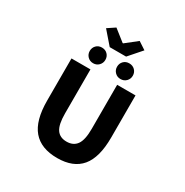

<svg xmlns="http://www.w3.org/2000/svg" viewBox="-250 -1344 1499 1557"><g transform="rotate(30 500.0 -565.5)"><path d="M502 13.7Q350.6 13.7 275.4 -74.7Q200.2 -163.1 200.2 -349.6V-744.1H377.9V-331.1Q377.9 -228.5 408.2 -184.1Q438.5 -139.6 502 -139.6Q565.4 -139.6 596.7 -184.1Q627.9 -228.5 627.9 -331.1V-744.1H799.8V-349.6Q799.8 -163.1 726.1 -74.7Q652.3 13.7 502 13.7ZM422.9 -978.5 320.3 -1096.7 390.6 -1143.6 497.1 -1059.6H502L608.4 -1143.6L679.7 -1096.7L576.2 -978.5ZM297.9 -871.1Q297.9 -902.3 318.4 -923.3Q338.9 -944.3 371.1 -944.3Q403.3 -944.3 423.8 -923.3Q444.3 -902.3 444.3 -871.1Q444.3 -840.8 423.3 -819.3Q402.3 -797.9 371.1 -797.9Q339.8 -797.9 318.8 -819.3Q297.9 -840.8 297.9 -871.1ZM627 -797.9Q595.7 -797.9 574.7 -819.3Q553.7 -840.8 553.7 -871.1Q553.7 -902.3 574.2 -923.3Q594.7 -944.3 627 -944.3Q659.2 -944.3 680.2 -923.3Q701.2 -902.3 701.2 -871.1Q701.2 -840.8 680.2 -819.3Q659.2 -797.9 627 -797.9Z"/></g></svg>

Font: Gen Shin Gothic Monospace Heavy
Style: Bold
Weight: 800
Designer: [Source Han Sans]
Ryoko NISHIZUKA  (kana & ideographs); Paul D. Hunt (Latin, Greek & Cyrillic); Wenlong ZHANG  (bopomofo
Version: Version 1.002.20150607